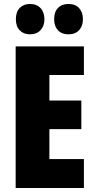

<svg xmlns="http://www.w3.org/2000/svg" viewBox="-20 -948 483 968"><path d="M403 0H59V-714H403V-570H229V-441H390V-297H229V-146H403ZM60 -851Q60 -888 79.5 -908Q99 -928 131 -928Q165 -928 184.5 -907Q204 -886 204 -851Q204 -817 184.5 -796Q165 -775 131 -775Q99 -775 79.5 -795Q60 -815 60 -851ZM253 -851Q253 -888 272.5 -908Q292 -928 325 -928Q360 -928 379 -907Q398 -886 398 -851Q398 -817 379 -796Q360 -775 325 -775Q291 -775 272 -795.5Q253 -816 253 -851Z"/></svg>

Font: Noto Sans Malayalam ExtraCondensed Black
Style: Regular
Weight: 900
Width: 2
Designer: Jelle Bosma - Monotype Design Team
Foundry: Monotype Imaging Inc.
Version: Version 2.104; ttfautohint (v1.8.4.7-5d5b)